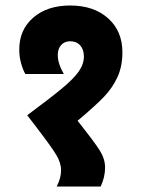

<svg xmlns="http://www.w3.org/2000/svg" viewBox="-20 -678 515 698"><path d="M262 -239Q324 -161 343 -130.5Q362 -100 362 -69Q362 -34 346 0H186Q202 -30 202 -59Q202 -86 184.5 -115Q167 -144 112 -216L79 -259Q165 -323 206.5 -357.5Q248 -392 266.5 -418.5Q285 -445 285 -473Q285 -498 271.5 -513Q258 -528 235 -528Q215 -528 202.5 -514.5Q190 -501 190 -478Q190 -447 212 -409H72Q63 -425 56.5 -448.5Q50 -472 50 -498Q50 -570 101 -614Q152 -658 235 -658Q321 -658 373 -611.5Q425 -565 425 -488Q425 -437 407 -397.5Q389 -358 356.5 -324.5Q324 -291 262 -239Z"/></svg>

Font: Madhuban Bold
Style: Regular
Weight: 700
Designer: jaikishan Patel
Foundry: MagicType
Version: Version 1.000